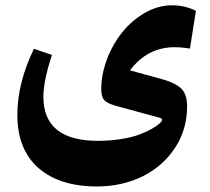

<svg xmlns="http://www.w3.org/2000/svg" viewBox="-20 -439 781 713"><path d="M628.9 -263.7C644.5 -263.7 663.6 -262.2 685.5 -258.8L707.5 -398.9C679.7 -412.6 650.4 -419.4 619.6 -419.4C585 -419.4 551.3 -410.2 518.6 -391.6C485.8 -372.6 457.5 -348.6 434.1 -319.3C410.6 -290 391.6 -256.8 377.4 -219.2C363.3 -181.6 356 -145 356 -108.4C356 -89.8 359.4 -76.2 366.7 -67.9C373.5 -59.6 388.2 -52.2 410.6 -45.9L575.2 -1C579.6 0.5 582 2.4 582 4.9C582 12.2 570.3 24.4 543.5 39.6C530.3 46.9 514.6 54.2 496.6 61C460.9 74.2 403.8 84 343.8 84C208.5 84 141.1 29.3 141.1 -79.6C141.1 -119.1 151.9 -170.9 172.9 -234.9L106 -257.8C64.9 -172.9 44.4 -91.3 44.4 -12.7C44.4 73.2 70.8 139.2 123 185.1C175.3 230.5 247.6 253.4 340.3 253.4C402.3 253.4 459 240.7 509.8 215.8C560.5 190.4 600.6 154.8 630.4 109.4C660.2 64 674.8 12.2 674.8 -44.9C674.8 -73.2 668 -94.7 653.8 -109.4C639.6 -123.5 616.2 -135.3 583.5 -144.5L462.9 -177.7C505.4 -234.9 561 -263.7 628.9 -263.7Z"/></svg>

Font: Sahel
Style: Bold
Weight: 700
Foundry: Saber Rastikerdar (saber.rastikerdar@gmail.com)
Version: Version 3.4.0